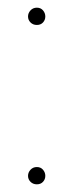

<svg xmlns="http://www.w3.org/2000/svg" viewBox="-20 -472 191 500"><path d="M98 -14Q98 -5 92 1.5Q86 8 76 8Q66 8 59.5 1.5Q53 -5 53 -14Q53 -23 59.5 -30Q66 -37 76 -37Q86 -37 92 -30Q98 -23 98 -14ZM98 -429Q98 -420 92 -413.5Q86 -407 76 -407Q66 -407 59.5 -413.5Q53 -420 53 -429Q53 -438 59.5 -445Q66 -452 76 -452Q86 -452 92 -445Q98 -438 98 -429Z"/></svg>

Font: Fira Sans Extra Condensed Thin
Style: Regular
Weight: 250
Width: 1
Designer: Carrois Corporate & Edenspiekermann AG
Foundry: Carrois Corporate GbR & Edenspiekermann AG
Version: Version 4.203